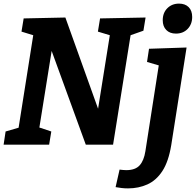

<svg xmlns="http://www.w3.org/2000/svg" viewBox="-21 -801 1084 1063"><path d="M533 -699 785 -704 773 -631 702 -606 605 0H454L265 -519L197 -95L263 -73L251 0H-1L10 -73L82 -94L163 -606L98 -626L110 -699L341 -704L522 -199L587 -606L521 -626ZM619 235 641 138Q651 139 659.5 140Q668 141 678 141Q728 141 752 114.5Q776 88 784 36L858 -439L793 -458L804 -531L1012 -538L927 3Q912 94 878 146Q844 198 795 220Q746 242 688 242Q668 242 652.5 240Q637 238 619 235ZM953 -615Q919 -615 899.5 -635Q880 -655 880 -689Q880 -730 905.5 -755.5Q931 -781 970 -781Q1004 -781 1023.5 -761.5Q1043 -742 1043 -707Q1043 -667 1018 -641Q993 -615 953 -615Z"/></svg>

Font: Bitter
Style: Bold Italic
Weight: 700
Italic angle: -9°
Designer: Sol Matas, and Bitter project Authors
Foundry: Sol Matas
Version: Version 2.001